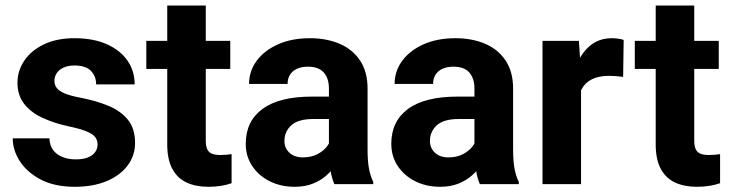

<svg xmlns="http://www.w3.org/2000/svg" viewBox="-20 -679 2694 708"><path d="M255.9 9.8Q181.6 9.8 130.6 -16.8Q79.6 -43.5 53.2 -84.5Q26.9 -125.5 26.9 -168.9H162.1Q163.6 -141.1 177 -124.3Q190.4 -107.4 211.9 -99.4Q233.4 -91.3 258.8 -91.3Q285.6 -91.3 303.5 -98.1Q321.3 -105 330.6 -117.7Q339.8 -130.4 339.8 -146.5Q339.8 -161.6 331.3 -173.1Q322.8 -184.6 299.6 -194.3Q276.4 -204.1 231.9 -213.4Q178.2 -225.1 135.5 -245.1Q92.8 -265.1 68.6 -296.6Q44.4 -328.1 44.4 -374Q44.4 -418 69.6 -455.3Q94.7 -492.7 141.8 -515.4Q189 -538.1 254.9 -538.1Q323.7 -538.1 373.5 -516.1Q423.3 -494.1 450 -455.6Q476.6 -417 476.6 -367.7H334.5Q334.5 -397.9 315.2 -417.7Q295.9 -437.5 254.9 -437.5Q231.4 -437.5 214.8 -429.9Q198.2 -422.4 189.5 -409.7Q180.7 -397 180.7 -380.4Q180.7 -365.2 189.9 -353.8Q199.2 -342.3 220.5 -333.7Q241.7 -325.2 278.3 -318.4Q335.9 -307.1 380.9 -288.3Q425.8 -269.5 451.9 -237.1Q478 -204.6 478 -151.9Q478 -105.5 450.7 -68.8Q423.3 -32.2 373.5 -11.2Q323.7 9.8 255.9 9.8Z M829.1 -424.8H519.5V-528.3H829.1ZM738.8 -658.7V-161.6Q738.8 -139.6 744.6 -127.9Q750.5 -116.2 762.7 -111.8Q774.9 -107.4 793 -107.4Q805.7 -107.4 816.2 -108.4Q826.7 -109.4 834 -110.8V-3.4Q815.9 2.9 795.2 6.3Q774.4 9.8 748.5 9.8Q702.1 9.8 668.2 -5.9Q634.3 -21.5 615.5 -56.2Q596.7 -90.8 596.7 -146.5V-658.7Z M1192.9 -353Q1192.9 -389.6 1174.1 -411.4Q1155.3 -433.1 1115.2 -433.1Q1092.3 -433.1 1075.4 -425.5Q1058.6 -418 1049.6 -403.8Q1040.5 -389.6 1040.5 -369.6H898.4Q898.4 -416 926 -454.1Q953.6 -492.2 1004.2 -515.1Q1054.7 -538.1 1123 -538.1Q1184.1 -538.1 1232.2 -517.6Q1280.3 -497.1 1307.9 -455.6Q1335.4 -414.1 1335.4 -352.1V-128.9Q1335.4 -84 1340.8 -56.4Q1346.2 -28.8 1356.4 -8.3V0H1212.9Q1203.1 -22 1198 -54.9Q1192.9 -87.9 1192.9 -121.6ZM1211.4 -240.2H1135.7Q1079.6 -240.2 1054.2 -217Q1028.8 -193.8 1028.8 -159.2Q1028.8 -133.3 1047.1 -116Q1065.4 -98.6 1097.2 -98.6Q1128.4 -98.6 1151.6 -111.1Q1174.8 -123.5 1187.5 -141.4Q1200.2 -159.2 1199.7 -174.3L1237.8 -112.8Q1231 -92.8 1217.5 -71.5Q1204.1 -50.3 1183.6 -32Q1163.1 -13.7 1134 -2Q1105 9.8 1066.4 9.8Q1015.6 9.8 974.9 -10.5Q934.1 -30.8 910.2 -66.7Q886.2 -102.5 886.2 -148.9Q886.2 -231.9 948 -277.3Q1009.8 -322.8 1130.4 -322.8H1211.4Z M1729.5 -353Q1729.5 -389.6 1710.7 -411.4Q1691.9 -433.1 1651.9 -433.1Q1628.9 -433.1 1612.1 -425.5Q1595.2 -418 1586.2 -403.8Q1577.1 -389.6 1577.1 -369.6H1435.1Q1435.1 -416 1462.6 -454.1Q1490.2 -492.2 1540.8 -515.1Q1591.3 -538.1 1659.7 -538.1Q1720.7 -538.1 1768.8 -517.6Q1816.9 -497.1 1844.5 -455.6Q1872.1 -414.1 1872.1 -352.1V-128.9Q1872.1 -84 1877.4 -56.4Q1882.8 -28.8 1893.1 -8.3V0H1749.5Q1739.7 -22 1734.6 -54.9Q1729.5 -87.9 1729.5 -121.6ZM1748 -240.2H1672.4Q1616.2 -240.2 1590.8 -217Q1565.4 -193.8 1565.4 -159.2Q1565.4 -133.3 1583.7 -116Q1602.1 -98.6 1633.8 -98.6Q1665 -98.6 1688.2 -111.1Q1711.4 -123.5 1724.1 -141.4Q1736.8 -159.2 1736.3 -174.3L1774.4 -112.8Q1767.6 -92.8 1754.2 -71.5Q1740.7 -50.3 1720.2 -32Q1699.7 -13.7 1670.7 -2Q1641.6 9.8 1603 9.8Q1552.2 9.8 1511.5 -10.5Q1470.7 -30.8 1446.8 -66.7Q1422.9 -102.5 1422.9 -148.9Q1422.9 -231.9 1484.6 -277.3Q1546.4 -322.8 1667 -322.8H1748Z M2122.6 0H1980.5V-528.3H2114.7L2122.6 -410.6ZM2277.8 -395.5Q2267.1 -397 2252.7 -398.2Q2238.3 -399.4 2227.1 -399.4Q2188 -399.4 2162.6 -386.7Q2137.2 -374 2124.8 -350.1Q2112.3 -326.2 2111.3 -291L2082.5 -300.8Q2082.5 -369.6 2100.1 -423.1Q2117.7 -476.6 2152.1 -507.3Q2186.5 -538.1 2235.8 -538.1Q2247.1 -538.1 2259.8 -536.4Q2272.5 -534.7 2279.8 -531.7Z M2630.4 -424.8H2320.8V-528.3H2630.4ZM2540 -658.7V-161.6Q2540 -139.6 2545.9 -127.9Q2551.8 -116.2 2564 -111.8Q2576.2 -107.4 2594.2 -107.4Q2606.9 -107.4 2617.4 -108.4Q2627.9 -109.4 2635.3 -110.8V-3.4Q2617.2 2.9 2596.4 6.3Q2575.7 9.8 2549.8 9.8Q2503.4 9.8 2469.5 -5.9Q2435.5 -21.5 2416.7 -56.2Q2397.9 -90.8 2397.9 -146.5V-658.7Z"/></svg>

Font: Heebo
Style: Bold
Weight: 700
Designer: Oded Ezer
Foundry: Ezer Type House
Version: Version 3.100